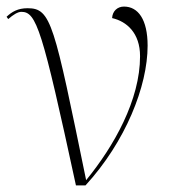

<svg xmlns="http://www.w3.org/2000/svg" viewBox="-33 -564 527 584"><path d="M198 0H227C349 -133 416 -302 416 -425C416 -505 387 -544 344 -544C324 -544 309 -530 308 -509C352 -499 393 -464 393 -393C393 -260 314 -120 229 -16C131 -493 123 -539 51 -539C21 -539 3 -528 -13 -513L-8 -506C7 -519 21 -528 32 -528C78 -528 95 -476 198 0Z"/></svg>

Font: Noto Serif Display ExtraLight
Style: Regular
Weight: 200
Designer: Monotype Design Team
Foundry: Monotype Imaging Inc.
Version: Version 2.009